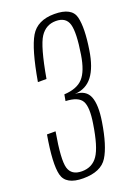

<svg xmlns="http://www.w3.org/2000/svg" viewBox="-133 -737 575 799"><g transform="rotate(-20 154.0 -337.0)"><path d="M93.5 5Q172 5 201.2 -41.8Q230.5 -88.5 246.5 -189.5Q258 -261 243.5 -298Q229 -335 180.5 -337Q231 -340 259.5 -377.8Q288 -415.5 299 -487.5Q314 -582 302.2 -630.5Q290.5 -679 213 -679Q138 -679 107.2 -627Q76.5 -575 52.5 -436H90.5Q114.5 -573 139.8 -611.2Q165 -649.5 209 -649.5Q254 -649.5 264.5 -612.2Q275 -575 260 -481.5Q249 -412 222.2 -382.8Q195.5 -353.5 138.5 -350.5L133.5 -322.5Q190 -320 205.2 -292.2Q220.5 -264.5 209 -194Q194 -97 169.2 -60.8Q144.5 -24.5 98.5 -24.5Q52.5 -24.5 41.5 -61.5Q30.5 -98.5 51.5 -218.5H13.5Q-8 -94.5 4.5 -44.8Q17 5 93.5 5Z"/></g></svg>

Font: Anybody Condensed ExtraLight
Style: Italic
Weight: 250
Width: 3
Italic angle: -10°
Version: Version 1.113;gftools[0.9.25]